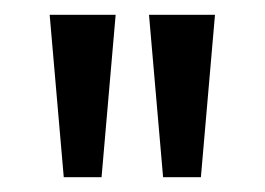

<svg xmlns="http://www.w3.org/2000/svg" viewBox="-20 -682 357 259"><path d="M66 -443 47 -662H136L117 -443ZM200 -443 181 -662H270L251 -443Z"/></svg>

Font: Questrial
Style: Regular
Weight: 400
Designer: Joe Prince, Laura Meseguer
Foundry: Joe Prince, Laura Meseguer
Version: Version 2.000; ttfautohint (v1.8.3)